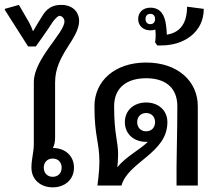

<svg xmlns="http://www.w3.org/2000/svg" viewBox="-21 -778 912 805"><path d="M200 -113.3C222.5 -113.3 237.5 -97.5 237.5 -75C237.5 -52.5 222.5 -36.7 200 -36.7C177.5 -36.7 162.5 -52.5 162.5 -75C162.5 -97.5 177.5 -113.3 200 -113.3ZM-0.8 -736.7 96.7 -583.3H129.2C129.2 -583.3 185.8 -662.5 193.3 -675.8C197.5 -683.3 213.3 -705.8 226.7 -711.7C241.7 -711.7 249.2 -698.3 249.2 -688.3C249.2 -639.2 120.8 -531.7 120.8 -433.3V-175C120.8 -137.5 110.8 -113.3 110.8 -75C110.8 -25 149.2 7.5 200 7.5C250.8 7.5 289.2 -25 289.2 -75C289.2 -125 251.7 -157.5 200.8 -157.5C206.7 -169.2 210 -183.3 210 -200V-433.3C210 -550 310.8 -613.3 310.8 -691.7C310.8 -718.3 292.5 -757.5 235 -757.5C183.3 -757.5 164.2 -724.2 154.2 -707.5C142.5 -689.2 128.3 -665.8 117.5 -646.7C113.3 -658.3 107.5 -671.7 100.8 -684.2L58.3 -757.5L-0.8 -740.8Z M719.2 0H808.3V-332.5C808.3 -438.3 723.3 -515.8 591.7 -515.8C460 -515.8 375 -438.3 375 -332.5C375 -205 395.8 -182.5 395.8 -98.3C395.8 -59.2 387.5 0 387.5 0H488.3C516.7 -100.8 680.8 -135 680.8 -265.8C680.8 -315.8 642.5 -348.3 591.7 -348.3C540.8 -348.3 502.5 -315.8 502.5 -265.8C502.5 -215.8 540.8 -183.3 591.7 -183.3H599.2C562.5 -148.3 508.3 -122.5 470.8 -76.7C472.5 -90 474.2 -111.7 474.2 -130.8C474.2 -186.7 457.5 -213.3 457.5 -332.5C457.5 -412.5 513.3 -450 591.7 -450C670 -450 722.5 -412.5 722.5 -332.5C722.5 -225.8 719.2 -127.5 719.2 -83.3ZM591.7 -304.2C614.2 -304.2 629.2 -288.3 629.2 -265.8C629.2 -243.3 614.2 -227.5 591.7 -227.5C569.2 -227.5 554.2 -243.3 554.2 -265.8C554.2 -288.3 569.2 -304.2 591.7 -304.2Z M609.2 -720C621.7 -720 629.2 -711.7 629.2 -698.3C629.2 -685 621.7 -676.7 609.2 -676.7C596.7 -676.7 589.2 -685 589.2 -698.3C589.2 -711.7 596.7 -720 609.2 -720ZM630 -654.2C630.8 -647.5 631.7 -640.8 631.7 -633.3C631.7 -619.2 630.8 -608.3 629.2 -600.8L638.3 -587.5H655.8C750 -587.5 833.3 -642.5 833.3 -740.8L763.3 -750C763.3 -670 725 -640 678.3 -632.5V-635.8C678.3 -645 676.7 -660.8 675 -673.3C670 -710.8 655 -745.8 609.2 -745.8C580 -745.8 558.3 -727.5 558.3 -698.3C558.3 -669.2 580 -650.8 609.2 -650.8C616.7 -650.8 624.2 -651.7 630 -654.2Z"/></svg>

Font: Boon Medium
Style: Regular
Weight: 500
Designer: Sungsit Sawaiwan
Foundry: FontUni
Version: Version 2.0